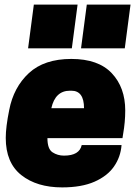

<svg xmlns="http://www.w3.org/2000/svg" viewBox="-20 -800 600 834"><path d="M292 -590H102L127 -780H317ZM522 -590H332L357 -780H547ZM250 14Q140 14 72.5 -39.5Q5 -93 5 -201Q5 -248 20 -322Q39 -421 105.5 -482.5Q172 -544 290 -544Q407 -544 465.5 -482Q524 -420 524 -320Q524 -270 515 -219L512 -200H186Q186 -153 208 -138.5Q230 -124 258 -124Q325 -124 335 -170H508Q504 -118 475 -76.5Q446 -35 390 -10.5Q334 14 250 14ZM345 -330Q345 -406 290 -406H284Q220 -406 203 -330Z"/></svg>

Font: Tanohe Sans ExtraBold
Style: Italic
Weight: 800
Designer: Village Type and Design LLC & Cristiano Sobral
Foundry: Cooper Hewitt Smithsonian Design Museum
Version: Version 1.00;September 29, 2021;FontCreator 13.0.0.2655 64-b